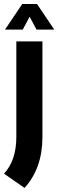

<svg xmlns="http://www.w3.org/2000/svg" viewBox="-20 -718 291 952"><path d="M190.4 -512.7V-39.1Q190.4 116.2 101.6 213.9L0 143.1Q61 77.1 61 -39.1V-512.7ZM90.3 -698.2H163.6L249 -571.3H161.1L127 -634.8L92.8 -571.3H4.9Z"/></svg>

Font: SansationBold
Style: Bold
Weight: 700
Designer: Bernd Montag
Version: Version 1.301